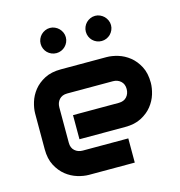

<svg xmlns="http://www.w3.org/2000/svg" viewBox="-108 -831 870 928"><g transform="rotate(-15 326.5 -367.5)"><path d="M627.4 -353Q627.4 -326.7 618.2 -296.1Q608.9 -265.6 588.1 -239.5Q567.4 -213.4 533.9 -195.8Q500.5 -178.2 452.6 -178.2H223.6V-298.8H452.6Q478.5 -298.8 492.7 -314.7Q506.8 -330.6 506.8 -354Q506.8 -378.9 491 -393.1Q475.1 -407.2 452.6 -407.2H223.6Q197.8 -407.2 183.6 -391.4Q169.4 -375.5 169.4 -352.1V-174.8Q169.4 -149.4 185.3 -135.3Q201.2 -121.1 224.6 -121.1H452.6V0H223.6Q197.3 0 166.7 -9.3Q136.2 -18.6 110.1 -39.3Q84 -60.1 66.4 -93.5Q48.8 -127 48.8 -174.8V-353Q48.8 -379.4 58.1 -409.9Q67.4 -440.4 88.1 -466.6Q108.9 -492.7 142.3 -510.3Q175.8 -527.8 223.6 -527.8H452.6Q479 -527.8 509.5 -518.6Q540 -509.3 566.2 -488.5Q592.3 -467.8 609.9 -434.3Q627.4 -400.9 627.4 -353ZM287.6 -671.9Q287.6 -658.7 282.5 -647.2Q277.3 -635.7 268.8 -627.2Q260.3 -618.7 248.8 -613.8Q237.3 -608.9 224.6 -608.9Q211.4 -608.9 200 -613.8Q188.5 -618.7 179.9 -627.2Q171.4 -635.7 166.5 -647.2Q161.6 -658.7 161.6 -671.9Q161.6 -684.6 166.5 -696Q171.4 -707.5 179.9 -716.1Q188.5 -724.6 200 -729.7Q211.4 -734.9 224.6 -734.9Q237.3 -734.9 248.8 -729.7Q260.3 -724.6 268.8 -716.1Q277.3 -707.5 282.5 -696Q287.6 -684.6 287.6 -671.9ZM513.7 -671.9Q513.7 -658.7 508.5 -647.2Q503.4 -635.7 494.9 -627.2Q486.3 -618.7 474.9 -613.8Q463.4 -608.9 450.7 -608.9Q437.5 -608.9 426 -613.8Q414.6 -618.7 406 -627.2Q397.5 -635.7 392.6 -647.2Q387.7 -658.7 387.7 -671.9Q387.7 -684.6 392.6 -696Q397.5 -707.5 406 -716.1Q414.6 -724.6 426 -729.7Q437.5 -734.9 450.7 -734.9Q463.4 -734.9 474.9 -729.7Q486.3 -724.6 494.9 -716.1Q503.4 -707.5 508.5 -696Q513.7 -684.6 513.7 -671.9Z"/></g></svg>

Font: Audiowide
Style: Regular
Weight: 400
Designer: Astigmatic (AOETI)
Foundry: Astigmatic (AOETI)
Version: Version 1.002